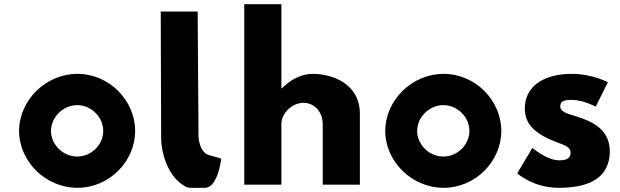

<svg xmlns="http://www.w3.org/2000/svg" viewBox="-20 -880 2954 915"><path d="M71 -256C71 -111 197 15 349 15C501 15 624 -111 624 -256C624 -401 501 -528 349 -528C197 -528 71 -401 71 -256ZM223 -256C223 -321 280 -379 348 -379C416 -379 472 -321 472 -256C472 -191 416 -134 348 -134C280 -134 223 -191 223 -256Z M746 -825 748 -225C748 -140 787 -27 870 12C881 17 925 15 957 15C1015 15 1032 -109 1032 -109C1035 -128 1041 -122 983 -139C926 -149 926 -234 926 -234L922 -825Z M1144 0H1321V-290C1321 -341 1373 -390 1426 -390C1483 -390 1518 -341 1518 -290V0H1695V-338C1695 -481 1564 -528 1470 -528C1414 -528 1363 -499 1323 -459H1321V-860H1144Z M1816 -256C1816 -111 1942 15 2094 15C2246 15 2369 -111 2369 -256C2369 -401 2246 -528 2094 -528C1942 -528 1816 -401 1816 -256ZM1968 -256C1968 -321 2025 -379 2093 -379C2161 -379 2217 -321 2217 -256C2217 -191 2161 -134 2093 -134C2025 -134 1968 -191 1968 -256Z M2705 -528C2570 -528 2481 -468 2481 -363C2481 -286 2533 -250 2585 -223C2643 -193 2699 -190 2699 -153C2699 -119 2669 -116 2644 -116C2587 -116 2517 -175 2517 -175L2445 -54C2445 -54 2519 15 2643 15C2748 15 2886 -9 2886 -160C2886 -265 2798 -303 2730 -324C2686 -338 2650 -346 2650 -373C2650 -397 2666 -404 2705 -404C2759 -404 2819 -372 2819 -372L2877 -488C2877 -488 2804 -528 2705 -528Z"/></svg>

Font: Hussar Techniczny
Style: Bold 
Weight: 700
Foundry: Cannot Into Space Fonts
Version: Version 0.77